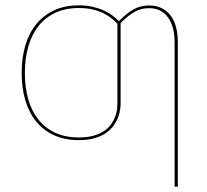

<svg xmlns="http://www.w3.org/2000/svg" viewBox="-20 -518 773 718"><path d="M431 -129.5Q431 -120.5 429 -106.8Q427 -93 421.2 -78Q415.5 -63 404.8 -48Q394 -33 376.8 -21Q359.5 -9 334.5 -1.5Q309.5 6 275 6Q223 6 183.2 -11.8Q143.5 -29.5 116.2 -62.5Q89 -95.5 75 -141.8Q61 -188 61 -245Q61 -302 75 -348.8Q89 -395.5 116.2 -428.5Q143.5 -461.5 183.2 -479.8Q223 -498 275 -498Q303.5 -498 327 -492.5Q350.5 -487 369 -478.5Q387.5 -470 401.2 -459.5Q415 -449 424.5 -439Q453 -468 479 -482.8Q505 -497.5 537.5 -497.5Q564.5 -497.5 584.8 -487.5Q605 -477.5 618.5 -459.2Q632 -441 638.5 -415.8Q645 -390.5 645 -360V180H633V-360Q633 -387 627.2 -410.2Q621.5 -433.5 609.8 -450.8Q598 -468 580 -477.8Q562 -487.5 537 -487.5Q507.5 -487.5 483 -473.5Q458.5 -459.5 431 -432ZM419 -429.5Q409.5 -439.5 396.8 -449.8Q384 -460 366.8 -468.5Q349.5 -477 326.8 -482.5Q304 -488 275 -488Q224.5 -488 186.8 -470.2Q149 -452.5 123.8 -420.5Q98.5 -388.5 85.8 -343.8Q73 -299 73 -245Q73 -191 85.8 -146.5Q98.5 -102 123.8 -70.5Q149 -39 186.8 -21.5Q224.5 -4 275 -4Q308.5 -4 332.2 -11.2Q356 -18.5 372 -30Q388 -41.5 397.2 -55.8Q406.5 -70 411.5 -83.8Q416.5 -97.5 417.8 -109.2Q419 -121 419 -128Z"/></svg>

Font: Lato 2
Style: Regular
Weight: 100
Designer: Lukasz Dziedzic with Adam Twardoch and Botio Nikoltchev
Foundry: tyPoland Lukasz Dziedzic
Version: Version 2.015; 2015-08-06; http://www.latofonts.com/